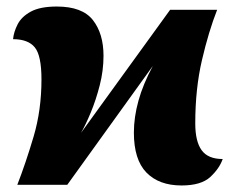

<svg xmlns="http://www.w3.org/2000/svg" viewBox="-20 -566 722 588"><path d="M536 2Q467 2 428.5 -37.5Q390 -77 390 -160Q390 -207 404 -257.5Q418 -308 448 -364L186 0H33Q59 -67 83 -148Q107 -229 107 -323Q107 -396 86.5 -421Q66 -446 20 -446Q22 -468 34 -491.5Q46 -515 74.5 -530.5Q103 -546 154 -546Q232 -546 264.5 -504.5Q297 -463 297 -395Q297 -350 285.5 -305Q274 -260 258 -221.5Q242 -183 228 -159L501 -536H645Q619 -470 598.5 -382Q578 -294 578 -188Q578 -133 597.5 -106Q617 -79 662 -79Q652 -50 624 -24Q596 2 536 2Z"/></svg>

Font: Noto Serif SemiCondensed Black
Style: Regular
Weight: 900
Width: 4
Designer: Monotype Design Team
Foundry: Monotype Imaging Inc.
Version: Version 2.014; ttfautohint (v1.8.4.7-5d5b)